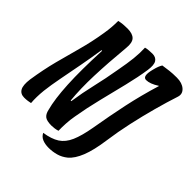

<svg xmlns="http://www.w3.org/2000/svg" viewBox="-234 -862 1127 1127"><g transform="rotate(45 330.0 -298.0)"><path d="M263 74Q323 65 358.5 42Q394 19 414.5 -28Q435 -75 449 -155Q469 -273 491.5 -379Q514 -485 549 -600L548 -601Q503 -572 471 -572Q437 -572 457 -646Q466 -682 478 -700Q505 -704 529.5 -707Q554 -710 589 -710Q633 -710 657.5 -688Q682 -666 672 -635Q650 -568 628 -487.5Q606 -407 587.5 -323Q569 -239 558 -159Q545 -65 522.5 -8.5Q500 48 468 75Q441 97 410 105.5Q379 114 348 114Q318 114 296 105Q274 96 263 74ZM89 1Q81 3 67 5Q53 7 38 7Q7 7 -6.5 -16.5Q-20 -40 -13 -93Q2 -190 23 -270.5Q44 -351 65.5 -428.5Q87 -506 101 -593Q106 -623 108 -649Q110 -675 110 -702Q129 -706 144.5 -707.5Q160 -709 180 -709Q223 -709 241.5 -689.5Q260 -670 255 -623Q242 -485 238 -374Q234 -263 243 -174H248Q260 -255 278.5 -333.5Q297 -412 311 -495Q324 -564 329 -611Q334 -658 332 -702Q341 -705 358 -706.5Q375 -708 388 -708Q417 -708 430 -688Q443 -668 436 -621Q426 -553 405.5 -469.5Q385 -386 363 -297.5Q341 -209 327 -126Q321 -94 319 -59Q317 -24 318 2Q307 6 292.5 8Q278 10 267 10Q228 10 212 -2.5Q196 -15 190 -43Q171 -113 165 -227.5Q159 -342 167 -511H162Q151 -438 137 -363.5Q123 -289 110 -222Q97 -155 91 -103Q88 -74 87.5 -48Q87 -22 89 1Z"/></g></svg>

Font: Recursive Mn Csl St SmB
Style: Italic
Weight: 600
Italic angle: -15°
Monospace: yes
Version: Version 1.079;hotconv 1.0.112;makeotfexe 2.5.65598; ttfautoh